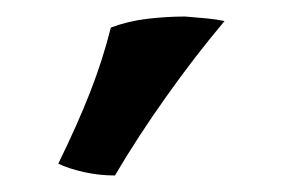

<svg xmlns="http://www.w3.org/2000/svg" viewBox="-20 -740 340 230"><path d="M117.7 -529.8Q98.6 -529.8 80.3 -533.9Q62 -538.1 49.8 -543.9Q72.8 -590.8 87.9 -629.4Q103 -668 112.8 -707Q133.8 -714.8 156.7 -717.5Q179.7 -720.2 201.7 -720.2Q214.8 -719.2 227.3 -718Q239.7 -716.8 249 -714.8Q212.9 -671.9 179 -624Q145 -576.2 117.7 -529.8Z"/></svg>

Font: Ekush
Style: Regular
Weight: 400
Designer: Jayed Ahsan Saad & S M Khalid Hossain
Foundry: Codepotro
Version: Codepotro Ekush; Version 0.600